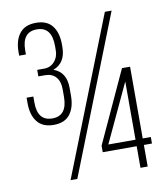

<svg xmlns="http://www.w3.org/2000/svg" viewBox="-80 -773 738 841"><g transform="rotate(-10 289.0 -352.5)"><path d="M232 -592V-581Q232 -510 176 -489Q232 -469 232 -399V-364Q232 -312 208.5 -281.5Q185 -251 136 -251Q87 -251 63 -281.5Q39 -312 39 -364V-389H69V-362Q69 -280 135 -280Q201 -280 201 -365V-399Q201 -433 184 -452.5Q167 -472 136 -472H106V-501H137Q166 -501 184 -522.5Q202 -544 201 -575V-591Q201 -676 135 -676Q69 -676 69 -594V-576H39V-592Q39 -644 63 -674.5Q87 -705 136 -705Q185 -705 208.5 -674.5Q232 -644 232 -592ZM442 -700H472L196 0H166ZM477 -96H326V-125L473 -444H509V-125H545V-96H509V0H477ZM356 -125H477V-384Z"/></g></svg>

Font: Bebas Neue Book
Style: Regular
Weight: 300
Designer: Ryoichi Tsunekawa
Foundry: Ryoichi Tsunekawa
Version: Version 1.003;PS 001.003;hotconv 1.0.88;makeotf.lib2.5.64775